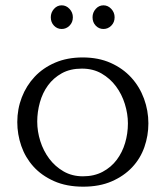

<svg xmlns="http://www.w3.org/2000/svg" viewBox="-20 -691 623 722"><path d="M291 -475Q350 -475 396 -454.5Q442 -434 473.5 -399.5Q505 -365 521.5 -320Q538 -275 538 -227Q538 -181 523 -138Q508 -95 477 -62Q446 -29 400 -9Q354 11 293 11Q230 11 183 -10Q136 -31 105.5 -65Q75 -99 60 -142.5Q45 -186 45 -232Q45 -281 62 -325Q79 -369 110.5 -402.5Q142 -436 187.5 -455.5Q233 -475 291 -475ZM292 -28Q334 -28 366 -45Q398 -62 419 -90Q440 -118 450.5 -153.5Q461 -189 461 -227Q461 -263 449.5 -300Q438 -337 416 -366.5Q394 -396 362 -414.5Q330 -433 288 -433Q244 -433 212.5 -415.5Q181 -398 160.5 -370Q140 -342 130 -306Q120 -270 120 -234Q120 -197 131.5 -160.5Q143 -124 165 -94.5Q187 -65 219 -46.5Q251 -28 292 -28ZM171 -626Q171 -644 183 -657.5Q195 -671 212 -671Q229 -671 241.5 -657.5Q254 -644 254 -626Q254 -607 241.5 -594.5Q229 -582 212 -582Q195 -582 183 -594.5Q171 -607 171 -626ZM328 -626Q328 -644 340 -657.5Q352 -671 369 -671Q386 -671 398.5 -657.5Q411 -644 411 -626Q411 -607 398.5 -594.5Q386 -582 369 -582Q352 -582 340 -594.5Q328 -607 328 -626Z"/></svg>

Font: Quattrocento
Style: Regular
Weight: 400
Designer: Pablo Impallari
Foundry: Pablo Impallari, Igino Marini, Branda Gallo
Version: Version 2.000